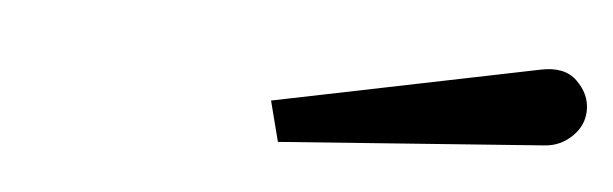

<svg xmlns="http://www.w3.org/2000/svg" viewBox="-25 -833 559 175"><g transform="rotate(5 255.0 -745.0)"><path d="M474.5 -719.5 232 -701.5 222.5 -738.5 465 -788Q486.5 -792.5 498.2 -781Q510 -769.5 510 -755Q510 -741 499.5 -730.8Q489 -720.5 474.5 -719.5Z"/></g></svg>

Font: Bodoni* 11pt Fatface
Style: Italic
Weight: 900
Italic angle: -13°
Version: Version 2.3